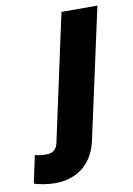

<svg xmlns="http://www.w3.org/2000/svg" viewBox="-216 -570 583 842"><g transform="rotate(-10 75.5 -148.5)"><path d="M-41 219Q-63 219 -90.5 214.5Q-118 210 -132 204L-106 82Q-85 88 -55 88Q-13 88 -4 48L118 -516H278L152 62Q136 137 86 178Q36 219 -41 219Z"/></g></svg>

Font: Red Hat Text
Style: Bold Italic
Weight: 700
Italic angle: -12°
Designer: Pentagram, MCKL
Foundry: Pentagram, MCKL
Version: Version 1.023; ttfautohint (v1.8.3)